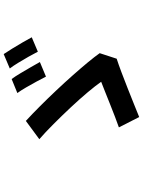

<svg xmlns="http://www.w3.org/2000/svg" viewBox="113 -910 774 1040"><g transform="rotate(-90 500.0 -390.0)"><path d="M592 -714Q606 -695 623 -666.5Q640 -638 656.5 -609.5Q673 -581 684 -561L605 -528Q594 -550 578.5 -578.5Q563 -607 546.5 -635.5Q530 -664 516 -683ZM727 -757Q740 -738 757.5 -709.5Q775 -681 791.5 -652.5Q808 -624 818 -605L740 -572Q729 -594 713 -622Q697 -650 680 -678Q663 -706 649 -724ZM702 -145Q671 -135 628.5 -119Q586 -103 540.5 -85Q495 -67 454 -50.5Q413 -34 386 -23L330 -133Q354 -141 387 -154Q420 -167 456 -181Q492 -195 523.5 -208Q555 -221 577 -229Q557 -258 520.5 -301.5Q484 -345 439 -393Q394 -441 348.5 -486.5Q303 -532 266 -564L365 -637Q402 -603 444.5 -560.5Q487 -518 529.5 -473Q572 -428 611 -384Q650 -340 681.5 -302Q713 -264 732 -237Z"/></g></svg>

Font: Noto Sans SC SemiBold
Style: Regular
Weight: 600
Designer: Ryoko NISHIZUKA 西塚涼子 (kana, bopomofo & ideographs); Paul D. Hunt (Latin, Greek & Cyrillic); Sandoll Communications 산돌커뮤니
Foundry: Adobe
Version: Version 2.004-H2;hotconv 1.0.118;makeotfexe 2.5.65603